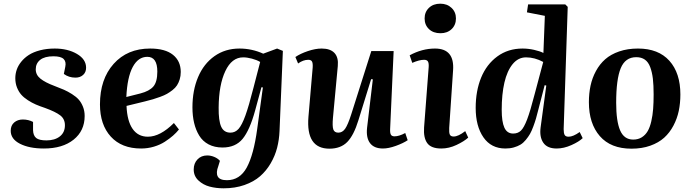

<svg xmlns="http://www.w3.org/2000/svg" viewBox="-20 -791 3751 1041"><path d="M231.9 -29.8Q276.9 -29.8 304.4 -51.3Q332 -72.8 332 -111.8Q332 -146 306.6 -165.5Q281.2 -185.1 223.1 -206.1Q195.3 -215.3 174.3 -224.4Q153.3 -233.4 131.3 -247.6Q109.4 -261.7 95.2 -277.8Q81.1 -293.9 72 -316.9Q63 -339.8 63 -367.2Q63 -390.6 70.6 -412.8Q78.1 -435.1 95 -456.1Q111.8 -477.1 136.2 -492.9Q160.6 -508.8 197 -518.3Q233.4 -527.8 276.9 -527.8Q347.2 -527.8 397 -498.8Q446.8 -469.7 446.8 -423.8Q446.8 -399.4 430.7 -384.8Q414.6 -370.1 389.2 -370.1Q353 -370.1 326.2 -390.1L334 -429.2Q339.8 -457 324.7 -471.4Q309.6 -485.8 270 -485.8Q222.2 -485.8 198 -466.6Q173.8 -447.3 173.8 -415Q173.8 -384.8 199.5 -364.3Q225.1 -343.8 274.9 -325.2Q306.2 -313.5 326.7 -304.4Q347.2 -295.4 370.4 -280.8Q393.6 -266.1 407.2 -250.5Q420.9 -234.9 429.9 -212.2Q439 -189.5 439 -162.1Q439 -82 379.2 -33.9Q319.3 14.2 217.8 14.2Q138.7 14.2 88.4 -11.5Q38.1 -37.1 38.1 -82Q38.1 -110.8 56.9 -127Q75.7 -143.1 104 -143.1Q133.8 -143.1 159.2 -129.9V-85Q160.2 -55.7 176.3 -42.7Q192.4 -29.8 231.9 -29.8Z M793.9 -527.8Q875.5 -527.8 917.7 -493.9Q960 -460 960 -400.9Q960 -378.9 954.3 -360.6Q948.7 -342.3 939.7 -328.4Q930.7 -314.5 915.3 -302.5Q899.9 -290.5 885.3 -282.2Q870.6 -273.9 848.6 -265.9Q826.7 -257.8 809.1 -252.7Q791.5 -247.6 766.1 -241.2L666 -216.8Q669.4 -134.8 699 -92.3Q728.5 -49.8 781.7 -49.8Q848.6 -49.8 922.9 -124L950.2 -88.9Q936.5 -71.8 918.2 -55.7Q899.9 -39.6 874 -22.7Q848.1 -5.9 814.5 4.2Q780.8 14.2 745.1 14.2Q639.6 14.2 580.8 -50.3Q522 -114.7 522 -225.1Q522 -361.8 596.2 -444.8Q670.4 -527.8 793.9 -527.8ZM833 -402.8Q833 -482.9 778.8 -482.9Q729 -482.9 699.5 -427.5Q669.9 -372.1 665 -265.1L740.7 -284.2Q790 -296.9 811.5 -322Q833 -347.2 833 -402.8Z M1374.5 -91.8 1405.3 -316.9 1397.5 -317.9 1363.3 -191.9Q1334 -85 1295.4 -38.1Q1256.8 8.8 1186.5 8.8Q1143.1 8.8 1110.8 -8.3Q1078.6 -25.4 1060.1 -55.9Q1041.5 -86.4 1032.5 -124.5Q1023.4 -162.6 1023.4 -209Q1023.4 -300.8 1054 -373Q1084.5 -445.3 1142.8 -486.6Q1201.2 -527.8 1278.3 -527.8Q1345.7 -527.8 1407.2 -500L1482.4 -527.8L1513.7 -515.1L1495.6 -81.1Q1493.7 -33.2 1482.4 10.5Q1471.2 54.2 1447.5 94.7Q1423.8 135.3 1389.9 164.8Q1356 194.3 1305.2 212.2Q1254.4 230 1192.4 230Q1151.4 230 1116.5 220.7Q1081.5 211.4 1055.9 187.5Q1030.3 163.6 1030.3 127.9Q1030.3 94.7 1050.8 73.2Q1071.3 51.8 1103.5 51.8Q1122.6 51.8 1141.8 59.8Q1161.1 67.9 1172.4 81.1L1163.6 109.9Q1149.9 145.5 1160.6 165.8Q1171.4 186 1210.4 186Q1280.3 186 1317.9 117.2Q1355.5 48.3 1374.5 -91.8ZM1229.5 -71.8Q1255.4 -71.8 1273.7 -92.5Q1292 -113.3 1310.5 -164.6Q1329.1 -215.8 1354.5 -315.9L1390.6 -455.1Q1371.6 -466.3 1345.7 -473.1Q1319.8 -480 1298.3 -480Q1236.8 -480 1201.7 -405.5Q1166.5 -331.1 1165.5 -208Q1164.6 -136.7 1179.2 -104.2Q1193.8 -71.8 1229.5 -71.8Z M1596.2 -446.8 1581.5 -481.9Q1607.9 -500 1648.9 -513.9Q1689.9 -527.8 1724.1 -527.8Q1771 -527.8 1793.5 -503.7Q1815.9 -479.5 1811.5 -433.1L1785.2 -151.9Q1781.2 -106.9 1787.1 -89.4Q1793 -71.8 1814.5 -71.8Q1836.4 -71.8 1851.3 -93Q1866.2 -114.3 1884.3 -170.9L1993.2 -514.2H2114.3L2095.2 -90.8Q2094.2 -69.8 2099.4 -60.8Q2104.5 -51.8 2119.1 -51.8Q2143.6 -51.8 2177.2 -69.8L2190.4 -30.8Q2165.5 -14.2 2126 0Q2086.4 14.2 2056.2 14.2Q2008.3 14.2 1986.3 -14.9Q1964.4 -43.9 1970.2 -98.1L2001.5 -360.8L1992.2 -361.8L1923.3 -139.2Q1898.4 -57.6 1862.8 -21.2Q1827.1 15.1 1766.1 15.1Q1638.2 15.1 1652.3 -157.2L1675.3 -424.8Q1676.8 -448.2 1671.6 -457.5Q1666.5 -466.8 1651.4 -466.8Q1624 -466.8 1596.2 -446.8Z M2367.2 -771Q2404.3 -771 2428.2 -748.3Q2452.1 -725.6 2452.1 -690.9Q2452.1 -655.8 2428.7 -633.3Q2405.3 -610.8 2368.2 -610.8Q2329.1 -610.8 2305.7 -633.3Q2282.2 -655.8 2282.2 -690.9Q2282.2 -726.1 2305.7 -748.5Q2329.1 -771 2367.2 -771ZM2279.3 -100.1 2304.2 -426.8Q2305.7 -448.2 2300.3 -457.5Q2294.9 -466.8 2279.3 -466.8Q2253.4 -466.8 2215.3 -450.2L2201.2 -491.2Q2268.6 -527.8 2338.4 -527.8Q2445.3 -527.8 2436.5 -409.2L2415.5 -97.2Q2414.1 -71.8 2418.9 -61.3Q2423.8 -50.8 2439.5 -50.8Q2464.8 -50.8 2502.4 -80.1L2518.6 -44.9Q2496.1 -24.4 2455.1 -5.1Q2414.1 14.2 2372.6 14.2Q2317.4 14.2 2296.4 -15.1Q2275.4 -44.4 2279.3 -100.1Z M3058.1 -753.9 3036.1 -90.8Q3036.1 -68.8 3041.5 -59.3Q3046.9 -49.8 3063 -49.8Q3087.4 -49.8 3123 -75.2L3139.2 -42Q3119.6 -22.9 3078.4 -4.4Q3037.1 14.2 2998 14.2Q2947.3 14.2 2925.8 -17.1Q2904.3 -48.3 2911.1 -100.1L2941.9 -327.1L2933.1 -329.1L2898.9 -196.8Q2891.6 -167.5 2886 -148.2Q2880.4 -128.9 2871.3 -104.5Q2862.3 -80.1 2853.3 -64.5Q2844.2 -48.8 2830.8 -32.5Q2817.4 -16.1 2802 -6.8Q2786.6 2.4 2765.9 8.3Q2745.1 14.2 2720.2 14.2Q2643.1 14.2 2601.1 -46.4Q2559.1 -106.9 2559.1 -206.1Q2559.1 -297.9 2588.6 -370.1Q2618.2 -442.4 2676.5 -485.1Q2734.9 -527.8 2813 -527.8Q2843.8 -527.8 2875.5 -520.8Q2907.2 -513.7 2926.3 -503.9L2934.1 -705.1L2836.9 -724.1L2843.3 -767.1H3044.9ZM2762.2 -66.9Q2788.1 -66.9 2804.4 -82.8Q2820.8 -98.6 2837.9 -143.3Q2855 -188 2878.9 -280.8L2925.3 -455.1Q2879.4 -480 2832 -480Q2789.6 -480 2759.5 -443.4Q2729.5 -406.7 2714.8 -343.3Q2700.2 -279.8 2700.2 -195.8Q2700.2 -130.4 2714.8 -98.6Q2729.5 -66.9 2762.2 -66.9Z M3403.8 15.1Q3291.5 15.1 3232.2 -53Q3172.9 -121.1 3172.9 -236.8Q3172.9 -284.7 3181.9 -326.7Q3190.9 -368.7 3211.2 -406Q3231.4 -443.4 3261.7 -470Q3292 -496.6 3337.4 -512.2Q3382.8 -527.8 3439 -527.8Q3549.8 -527.8 3609.4 -461.4Q3668.9 -395 3668.9 -278.8Q3668.9 -231.9 3660.2 -189.9Q3651.4 -147.9 3631.3 -109.9Q3611.3 -71.8 3581.1 -44.4Q3550.8 -17.1 3505.6 -1Q3460.4 15.1 3403.8 15.1ZM3413.1 -34.2Q3439.9 -34.2 3459.7 -46.6Q3479.5 -59.1 3491.7 -80.1Q3503.9 -101.1 3511.2 -133.3Q3518.6 -165.5 3521.2 -200Q3523.9 -234.4 3523.9 -278.8Q3523.9 -329.1 3519.8 -364.3Q3515.6 -399.4 3505.4 -427Q3495.1 -454.6 3476.3 -467.8Q3457.5 -481 3429.7 -481Q3370.1 -481 3345.5 -421.1Q3320.8 -361.3 3320.8 -233.9Q3320.8 -133.8 3342.3 -84Q3363.8 -34.2 3413.1 -34.2Z"/></svg>

Font: Literata SemiBold
Style: Italic
Weight: 650
Italic angle: -2.39999°
Designer: Latin by Veronika Burian and Jose Scaglione. Greek by Irene Vlachou. Cyrillic by Vera Evstafieva
Foundry: TypeTogether
Version: Version 3.021